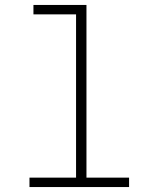

<svg xmlns="http://www.w3.org/2000/svg" viewBox="-20 -755 640 775"><path d="M99 0V-38H287V-697H115V-735H329V-38H501V0Z"/></svg>

Font: Iosevka Curly XLtEx
Style: Regular
Weight: 200
Width: 7
Monospace: yes
Designer: Belleve Invis
Foundry: Belleve Invis
Version: Version 11.1.0; ttfautohint (v1.8.3)